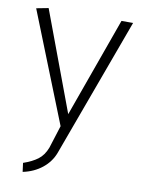

<svg xmlns="http://www.w3.org/2000/svg" viewBox="-81 -541 598 815"><g transform="rotate(10 218.0 -133.0)"><path d="M199 0 10 -475 62 -485 222 -56 376 -485H426L207 112Q192 153 157 181Q122 209 74 219L69 181Q107 168 131 150Q155 132 168 98Z"/></g></svg>

Font: Palanquin Thin
Style: Regular
Weight: 250
Designer: Pria Ravichandran
Version: Version 1.001